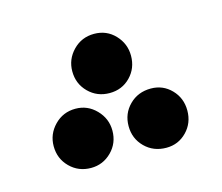

<svg xmlns="http://www.w3.org/2000/svg" viewBox="-53 -313 463 401"><g transform="rotate(-15 178.5 -112.5)"><path d="M178 -119Q151 -119 132.5 -137.5Q114 -156 114 -183Q114 -209 132.5 -228Q151 -247 178 -247Q205 -247 223 -228Q241 -209 241 -183Q241 -156 223 -137.5Q205 -119 178 -119ZM100 22Q73 22 54.5 3.5Q36 -15 36 -42Q36 -68 54.5 -87Q73 -106 100 -106Q126 -106 144.5 -87Q163 -68 163 -42Q163 -15 144.5 3.5Q126 22 100 22ZM263 22Q235 22 216.5 3.5Q198 -15 198 -42Q198 -69 216.5 -87.5Q235 -106 263 -106Q289 -106 307 -87.5Q325 -69 325 -42Q325 -15 307 3.5Q289 22 263 22Z"/></g></svg>

Font: Noto Sans Arabic Cond
Style: Bold
Weight: 700
Width: 3
Designer: Monotype Design Team, Nadine Chahine, Nizar Qandah and Khaled Hosny
Foundry: Monotype Imaging Inc.
Version: Version 2.012; ttfautohint (v1.8.4.7-5d5b)